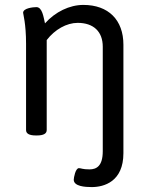

<svg xmlns="http://www.w3.org/2000/svg" viewBox="-20 -549 597 781"><path d="M86 -371V-20C86 -6 98 2 126 2H130C158 2 170 -6 170 -20V-386C203 -429 251 -456 296 -456C361 -456 398 -420 398 -359V66C398 126 373 140 344 140C315 140 310 135 301 135C287 135 280 174 280 182C280 209 326 212 353 212C403 212 482 190 482 74V-367C482 -468 421 -529 319 -529C263 -529 205 -501 163 -454C157 -480 152 -520 128 -520C115 -520 74 -516 74 -497C74 -492 86 -453 86 -371Z"/></svg>

Font: Asap
Style: Regular
Weight: 400
Designer: Pablo Cosgaya
Foundry: Pablo Cosgaya
Version: Version 1.007;PS 001.007;hotconv 1.0.70;makeotf.lib2.5.58329